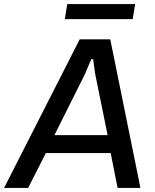

<svg xmlns="http://www.w3.org/2000/svg" viewBox="-62 -922 759 942"><path d="M-42 0 329 -729H479L627 0H515L481 -171H163L76 0ZM205 -259H466L405 -559L395 -632H386L355 -559ZM256 -828 268 -902H601L589 -828Z"/></svg>

Font: Hubot Sans Medium
Style: Italic
Weight: 500
Italic angle: -10°
Designer: Deni Anggara
Foundry: GitHub
Version: Version 1.001; ttfautohint (v1.8.4.7-5d5b);gftools[0.9.31]